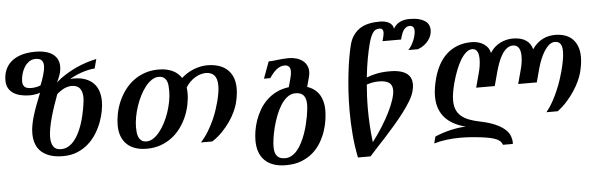

<svg xmlns="http://www.w3.org/2000/svg" viewBox="-84 -925 4191 1331"><g transform="rotate(-5 2012.0 -259.5)"><path d="M594.2 -575.2Q571.3 -573.7 545.9 -567.9Q520.5 -562 496.6 -553.5Q472.7 -544.9 451.9 -534.9Q431.2 -524.9 418 -516.1Q422.4 -517.1 430.7 -517.8Q439 -518.6 442.9 -518.6Q490.2 -518.6 524.7 -505.6Q559.1 -492.7 581.3 -469.7Q603.5 -446.8 614 -414.8Q624.5 -382.8 624.5 -344.2Q624.5 -315.4 617.7 -277.8Q610.8 -240.2 596.2 -200.7Q581.5 -161.1 557.9 -123Q534.2 -85 501 -55.2Q467.8 -25.4 423.8 -7.1Q379.9 11.2 324.2 11.2Q272.5 11.2 234.9 -1.2Q197.3 -13.7 172.6 -36.4Q147.9 -59.1 136.2 -91.6Q124.5 -124 124.5 -163.6Q124.5 -190.9 129.9 -220.9Q135.3 -251 145.5 -284.9Q155.8 -318.8 170.2 -357.7Q184.6 -396.5 202.6 -440.9Q196.8 -438 187.5 -435.8Q178.2 -433.6 168.2 -432.1Q158.2 -430.7 149.2 -429.7Q140.1 -428.7 134.8 -428.7Q98.6 -428.7 68.4 -435.5Q38.1 -442.4 16.4 -456.8Q-5.4 -471.2 -17.3 -493.4Q-29.3 -515.6 -29.3 -545.9Q-29.3 -585.9 -15.4 -619.1Q-1.5 -652.3 26.4 -676.3Q54.2 -700.2 95.9 -713.4Q137.7 -726.6 193.8 -726.6Q235.4 -726.6 266.1 -718.3Q296.9 -710 317.1 -694.6Q337.4 -679.2 347.4 -657.7Q357.4 -636.2 357.4 -609.9Q357.4 -582.5 348.6 -555.7Q339.8 -528.8 326.2 -501.5Q357.4 -529.8 393.6 -552.2Q429.7 -574.7 467 -592Q504.4 -609.4 541.3 -621.1Q578.1 -632.8 611.3 -639.6ZM191.9 -676.8Q165.5 -676.8 145.5 -662.4Q125.5 -647.9 112.3 -626Q99.1 -604 92.3 -577.9Q85.4 -551.8 85.4 -528.8Q85.4 -505.9 98.4 -492.2Q111.3 -478.5 145.5 -478.5Q160.6 -478.5 178.2 -481.4Q195.8 -484.4 210.4 -491.2Q217.3 -507.8 223.6 -525.9Q230 -543.9 235.1 -561.5Q240.2 -579.1 243.2 -595.2Q246.1 -611.3 246.1 -624.5Q246.1 -635.7 243.4 -645.3Q240.7 -654.8 234.6 -661.9Q228.5 -668.9 218 -672.9Q207.5 -676.8 191.9 -676.8ZM314 -38.1Q342.3 -38.1 365.2 -51.5Q388.2 -64.9 406.5 -87.2Q424.8 -109.4 439 -137.9Q453.1 -166.5 463.4 -197Q473.6 -227.5 480.5 -257.6Q487.3 -287.6 491.7 -312.7Q496.1 -337.9 497.8 -355.7Q499.5 -373.5 499.5 -379.4Q499.5 -420.9 481.9 -444.6Q464.4 -468.3 423.8 -468.3Q402.3 -468.3 377.7 -458.3Q353 -448.2 320.8 -420.9Q306.6 -382.8 293 -342.5Q279.3 -302.2 268.6 -263.7Q257.8 -225.1 251.5 -190.2Q245.1 -155.3 245.1 -127.4Q245.1 -85.9 261 -62Q276.9 -38.1 314 -38.1Z M905.8 10.7Q862.8 10.7 828.1 -0.7Q793.5 -12.2 769.3 -34.9Q745.1 -57.6 731.9 -91.3Q718.8 -125 718.8 -168.9Q718.8 -208 727.3 -250Q735.8 -292 752.9 -332Q770 -372.1 796.1 -408Q822.3 -443.8 857.2 -470.7Q892.1 -497.6 936.3 -513.4Q980.5 -529.3 1034.2 -529.3Q1088.9 -529.3 1129.2 -511Q1169.4 -492.7 1192.9 -456.5Q1210.9 -473.6 1233.2 -487.3Q1255.4 -501 1278.8 -510.3Q1302.2 -519.5 1326.4 -524.4Q1350.6 -529.3 1373 -529.3Q1412.1 -529.3 1446.8 -519.5Q1481.4 -509.8 1507.3 -488.3Q1533.2 -466.8 1548.1 -433.1Q1563 -399.4 1563 -351.1Q1563 -327.6 1559.1 -300.8Q1555.2 -273.9 1546.9 -243.2Q1540.5 -220.2 1525.6 -188.5Q1510.7 -156.7 1487.3 -123Q1463.9 -89.4 1432.4 -56.9Q1400.9 -24.4 1362.3 0H1283.7Q1314.9 -34.7 1338.1 -73.2Q1361.3 -111.8 1377.7 -148.4Q1394 -185.1 1404.3 -217Q1414.6 -249 1420.4 -271Q1438 -337.4 1438 -381.3Q1438 -431.6 1417.2 -454.1Q1396.5 -476.6 1357.9 -476.6Q1341.8 -476.6 1323 -471.2Q1304.2 -465.8 1285.4 -454.8Q1266.6 -443.8 1249.3 -427Q1231.9 -410.2 1218.3 -387.7Q1221.2 -369.1 1221.2 -349.6Q1221.2 -310.5 1212.6 -268.6Q1204.1 -226.6 1187 -186.5Q1169.9 -146.5 1143.8 -110.6Q1117.7 -74.7 1082.8 -47.9Q1047.9 -21 1003.7 -5.1Q959.5 10.7 905.8 10.7ZM1095.7 -374Q1095.7 -390.6 1094.5 -409.2Q1093.3 -427.7 1086.9 -443.1Q1080.6 -458.5 1067.4 -468.5Q1054.2 -478.5 1030.8 -478.5Q1006.3 -478.5 982.9 -463.1Q959.5 -447.8 938.7 -421.6Q918 -395.5 900.6 -361.6Q883.3 -327.6 870.8 -290.5Q858.4 -253.4 851.3 -215.6Q844.2 -177.7 844.2 -144.5Q844.2 -127.4 845.9 -109.1Q847.7 -90.8 854.2 -75.4Q860.8 -60.1 873.8 -50Q886.7 -40 909.2 -40Q933.6 -40 956.8 -55.4Q980 -70.8 1000.7 -96.9Q1021.5 -123 1039.1 -157Q1056.6 -190.9 1069.1 -228Q1081.5 -265.1 1088.6 -302.7Q1095.7 -340.3 1095.7 -374Z M1661.1 20.5Q1661.1 -9.8 1666.7 -45.9Q1672.4 -82 1685.1 -118.7Q1697.8 -155.3 1718 -190.4Q1738.3 -225.6 1767.3 -254.2Q1796.4 -282.7 1835.2 -302.5Q1874 -322.3 1923.8 -328.6L1939.9 -388.2Q1943.8 -402.3 1945.8 -414.6Q1947.8 -426.8 1947.8 -436.5Q1947.8 -481 1907.7 -481Q1879.4 -481 1854.2 -462.2Q1829.1 -443.4 1801.3 -402.3H1757.3L1800.3 -518.6Q1814.5 -518.6 1829.8 -520.3Q1845.2 -522 1862.5 -523.9Q1879.9 -525.9 1898.7 -527.6Q1917.5 -529.3 1938.5 -529.3Q1968.3 -529.3 1993.4 -522Q2018.6 -514.6 2036.4 -501Q2054.2 -487.3 2064.2 -467.8Q2074.2 -448.2 2074.2 -423.8Q2074.2 -406.2 2069.3 -388.2L2050.8 -319.3Q2106.9 -300.8 2134.5 -256.3Q2162.1 -211.9 2162.1 -148.4Q2162.1 -118.7 2156.7 -80.6Q2151.4 -42.5 2137.9 -2.7Q2124.5 37.1 2102.1 75Q2079.6 112.8 2045.7 142.6Q2011.7 172.4 1965.3 190.4Q1918.9 208.5 1857.4 208.5Q1808.6 208.5 1771.7 195.6Q1734.9 182.6 1710.4 158.4Q1686 134.3 1673.6 99.4Q1661.1 64.5 1661.1 20.5ZM1965.3 -282.7Q1934.1 -282.7 1908.4 -262.7Q1882.8 -242.7 1862.5 -210.4Q1842.3 -178.2 1827.1 -138.2Q1812 -98.1 1802 -58.6Q1792 -19 1787.1 16.4Q1782.2 51.8 1782.2 74.2Q1782.2 117.2 1799.6 138.4Q1816.9 159.7 1855.5 159.7Q1881.3 159.7 1903.1 146.7Q1924.8 133.8 1942.6 112.1Q1960.4 90.3 1974.6 62Q1988.8 33.7 1999.8 2.9Q2010.7 -27.8 2018.3 -58.8Q2025.9 -89.8 2030.8 -116.9Q2035.6 -144 2037.8 -165Q2040 -186 2040 -196.8Q2040 -239.7 2022.5 -261.2Q2004.9 -282.7 1965.3 -282.7Z M2507.3 -574.7Q2497.6 -537.6 2486.8 -480Q2476.1 -422.4 2468.3 -348.6Q2496.6 -359.9 2536.4 -368.7Q2576.2 -377.4 2628.9 -377.4Q2672.4 -377.4 2701.9 -369.6Q2731.4 -361.8 2749.3 -347.9Q2767.1 -334 2774.9 -315.2Q2782.7 -296.4 2782.7 -274.4Q2782.7 -262.7 2780.8 -250.5Q2778.8 -238.3 2775.4 -225.6Q2767.6 -195.3 2745.4 -158.4Q2723.1 -121.6 2692.9 -81.8Q2662.6 -42 2627.7 -1.5Q2592.8 39.1 2558.8 76.2Q2524.9 113.3 2495.1 145Q2465.3 176.8 2446.3 198.7H2358.9Q2342.8 120.6 2335.9 37.8Q2329.1 -44.9 2329.1 -127Q2329.1 -198.7 2333.5 -267.1Q2337.9 -335.4 2345 -395Q2352.1 -454.6 2360.8 -503.4Q2369.6 -552.2 2378.4 -585.4Q2387.2 -618.2 2401.6 -641.1Q2416 -664.1 2434.1 -679.9Q2452.1 -695.8 2472.7 -705.1Q2493.2 -714.4 2514.2 -719Q2535.2 -723.6 2555.4 -725.1Q2575.7 -726.6 2593.3 -726.6Q2606.4 -726.6 2621.6 -724.1Q2636.7 -721.7 2650.1 -715.3Q2663.6 -709 2673.3 -697.8Q2683.1 -686.5 2685.1 -668.9Q2695.8 -686.5 2708.7 -697.8Q2721.7 -709 2736.6 -715.3Q2751.5 -721.7 2767.3 -724.1Q2783.2 -726.6 2799.8 -726.6Q2864.3 -726.6 2901.1 -704.3Q2938 -682.1 2938 -637.2Q2938 -620.1 2931.9 -601.8Q2925.8 -583.5 2913.3 -566.9Q2900.9 -550.3 2882.3 -536.1Q2863.8 -522 2838.9 -512.7H2771.5Q2784.2 -525.4 2794.4 -542.5Q2804.7 -559.6 2811.8 -577.4Q2818.8 -595.2 2822.8 -611.8Q2826.7 -628.4 2826.7 -641.1Q2826.7 -661.6 2817.6 -670.2Q2808.6 -678.7 2795.9 -678.7Q2783.2 -678.7 2773.4 -673.1Q2763.7 -667.5 2755.9 -658Q2748 -648.4 2742.7 -636Q2737.3 -623.5 2733.4 -609.4L2728 -589.8H2598.6L2604 -609.4Q2606.9 -620.6 2609.1 -631.1Q2611.3 -641.6 2611.3 -650.4Q2611.3 -663.1 2605.2 -670.7Q2599.1 -678.2 2583.5 -678.2Q2570.3 -678.2 2559.8 -673.3Q2549.3 -668.5 2540.3 -656.5Q2531.2 -644.5 2523.2 -624.5Q2515.1 -604.5 2507.3 -574.7ZM2548.8 -314Q2524.9 -314 2503.9 -310.1Q2482.9 -306.2 2463.9 -299.3Q2460.4 -259.3 2458.5 -216.8Q2456.5 -174.3 2456.5 -128.4Q2456.5 -73.2 2460 -15.4Q2463.4 42.5 2470.7 102.1Q2509.8 50.8 2541.5 0Q2573.2 -50.8 2595.7 -96.4Q2618.2 -142.1 2630.4 -180.4Q2642.6 -218.8 2642.6 -244.6Q2642.6 -261.2 2637.7 -274.2Q2632.8 -287.1 2621.6 -295.9Q2610.4 -304.7 2592.5 -309.3Q2574.7 -314 2548.8 -314Z M3639.2 -211.9H3509.8L3536.1 -309.6Q3542.5 -332.5 3546.1 -356.2Q3549.8 -379.9 3549.8 -401.9Q3549.8 -418.5 3547.1 -432.9Q3544.4 -447.3 3538.1 -458Q3531.7 -468.8 3521.7 -474.9Q3511.7 -481 3497.1 -481Q3472.7 -481 3453.4 -465.8Q3434.1 -450.7 3418.9 -426Q3403.8 -401.4 3392.6 -370.8Q3381.3 -340.3 3373 -309.6L3346.7 -211.9H3217.3L3243.7 -309.6Q3250.5 -334 3254.4 -359.4Q3258.3 -384.8 3258.3 -407.7Q3258.3 -423.3 3255.9 -436.5Q3253.4 -449.7 3248.3 -459.5Q3243.2 -469.2 3234.4 -474.9Q3225.6 -480.5 3213.4 -480.5Q3191.9 -480.5 3171.4 -463.4Q3150.9 -446.3 3132.6 -416.5Q3114.3 -386.7 3098.4 -346.2Q3082.5 -305.7 3069.8 -258.8Q3060.1 -222.7 3055.2 -192.6Q3050.3 -162.6 3050.3 -137.7Q3050.3 -101.1 3061 -74.5Q3071.8 -47.9 3093.5 -28.8Q3115.2 -9.8 3147.7 2.9Q3180.2 15.6 3224.1 24.4Q3290 38.1 3331.5 57.1Q3373 76.2 3396.5 98.1Q3419.9 120.1 3428.5 143.1Q3437 166 3437 187.5Q3437 190.4 3437 193.1Q3437 195.8 3436.5 198.7H3368.2Q3362.3 182.1 3348.9 170.7Q3335.4 159.2 3312.7 151.6Q3290 144 3256.6 138.7Q3223.1 133.3 3177.2 128.9Q3152.3 126.5 3127.9 125.2Q3103.5 124 3079.6 124Q3028.3 124 2981.7 129.9Q2935.1 135.7 2894 147.9L2906.2 101.1Q2929.2 90.8 2957.3 81.5Q2985.4 72.3 3014.4 65.4Q3043.5 58.6 3071.5 54.7Q3099.6 50.8 3122.6 50.8Q3079.6 40 3043.9 21.7Q3008.3 3.4 2982.4 -23.9Q2956.5 -51.3 2942.1 -89.1Q2927.7 -127 2927.7 -177.2Q2927.7 -231.4 2946.8 -302.7Q2960.4 -352.5 2983.2 -394.3Q3005.9 -436 3038.8 -466.1Q3071.8 -496.1 3115.2 -512.7Q3158.7 -529.3 3213.4 -529.3Q3238.3 -529.3 3260 -522.9Q3281.7 -516.6 3298.6 -505.1Q3315.4 -493.7 3326.4 -477.8Q3337.4 -461.9 3340.8 -442.9Q3355 -466.3 3373.8 -482.7Q3392.6 -499 3413.6 -509.3Q3434.6 -519.5 3456.5 -524.4Q3478.5 -529.3 3499 -529.3Q3555.7 -529.3 3589.8 -506.8Q3624 -484.4 3634.3 -442.9Q3650.4 -466.8 3669.2 -483.2Q3688 -499.5 3708.5 -509.8Q3729 -520 3750.7 -524.4Q3772.5 -528.8 3793.9 -528.8Q3828.6 -528.8 3858.9 -519.3Q3889.2 -509.8 3911.4 -489.3Q3933.6 -468.8 3946.5 -436.8Q3959.5 -404.8 3959.5 -360.4Q3959.5 -313.5 3943.4 -251.5Q3936.5 -225.6 3921.4 -193.1Q3906.2 -160.6 3883.8 -126.7Q3861.3 -92.8 3831.8 -59.8Q3802.2 -26.9 3766.6 0H3688Q3714.4 -32.2 3735.1 -70.3Q3755.9 -108.4 3771.7 -145.8Q3787.6 -183.1 3798.3 -216.1Q3809.1 -249 3814.9 -271Q3838.9 -360.4 3838.9 -409.7Q3838.9 -446.8 3826.2 -463.6Q3813.5 -480.5 3788.1 -480.5Q3767.1 -480.5 3748 -464.6Q3729 -448.7 3713.4 -423.8Q3697.8 -398.9 3685.5 -368.7Q3673.3 -338.4 3665.5 -309.6Z"/></g></svg>

Font: Arian AMU Serif
Style: Bold Italic
Weight: 700
Italic angle: -15°
Designer: Ruben Hakobyan (Tarumian)
Foundry: Ruben Hakobyan (Tarumian)
Version: Version 1.002